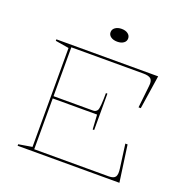

<svg xmlns="http://www.w3.org/2000/svg" viewBox="-155 -1055 1172 1200"><g transform="rotate(20 431.0 -454.5)"><path d="M90 0V-10L180 -25V-683L90 -698V-708H767L733 -484H718L734 -630Q739 -666 725 -679.5Q711 -693 673 -693H195V-368H459Q468 -368 475 -372Q482 -376 486 -383Q491 -391 493.5 -420.5Q496 -450 496 -498H506V-256H496L490 -353H195V-15H690Q724 -15 734.5 -31Q745 -47 739 -87L718 -243H733L767 0ZM452 -909Q478 -909 494 -897Q510 -885 510 -866Q510 -847 494 -835.5Q478 -824 452 -824Q426 -824 409.5 -835.5Q393 -847 393 -866Q393 -885 409.5 -897Q426 -909 452 -909Z"/></g></svg>

Font: Kalnia SemiExpanded Thin
Style: Regular
Weight: 250
Width: 6
Designer: Frida Medrano
Foundry: Frida Medrano
Version: Version 1.105